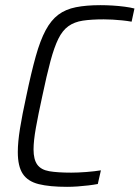

<svg xmlns="http://www.w3.org/2000/svg" viewBox="-20 -716 541 744"><path d="M240 8Q172 8 130 -2.5Q88 -13 68.5 -42Q49 -71 49 -127Q49 -165 57.5 -218Q66 -271 82 -344Q101 -435 118.5 -497.5Q136 -560 157 -599Q178 -638 206 -659Q234 -680 274 -688Q314 -696 369 -696Q392 -696 416.5 -694.5Q441 -693 463.5 -690Q486 -687 501 -683L490 -632Q473 -635 454 -637Q435 -639 416.5 -640Q398 -641 382 -641Q334 -641 301 -636Q268 -631 245 -614.5Q222 -598 206 -565.5Q190 -533 175.5 -479Q161 -425 144 -344Q128 -271 119 -220.5Q110 -170 110 -137Q110 -98 124.5 -78Q139 -58 171 -52.5Q203 -47 256 -47Q282 -47 314.5 -49.5Q347 -52 371 -56L359 -3Q343 0 322.5 2.5Q302 5 280.5 6.5Q259 8 240 8Z"/></svg>

Font: Saira SemiCondensed Light
Style: Italic
Weight: 300
Width: 4
Italic angle: -12°
Designer: Hector Gatti with collaboration of the Omnibus-Type team
Foundry: Omnibus-Type
Version: Version 1.101